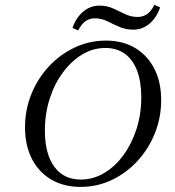

<svg xmlns="http://www.w3.org/2000/svg" viewBox="-20 -747 712 779"><path d="M307.3 11.3Q238.7 11.3 187.9 -18.5Q137.1 -48.4 109.3 -102.8Q81.5 -157.3 81.5 -229.8Q81.5 -301.6 107.3 -365.3Q133.1 -429 178.6 -477.8Q224.2 -526.6 283.5 -554.4Q342.7 -582.3 409.7 -582.3Q478.2 -582.3 528.2 -552.4Q578.2 -522.6 606 -468.5Q633.9 -414.5 633.9 -341.1Q633.9 -269.4 608.1 -205.6Q582.3 -141.9 537.1 -93.1Q491.9 -44.4 433.1 -16.5Q374.2 11.3 307.3 11.3ZM308.1 -18.5Q358.1 -18.5 402.4 -44.8Q446.8 -71 480.6 -117.3Q514.5 -163.7 533.9 -223.8Q553.2 -283.9 553.2 -351.6Q553.2 -415.3 536.3 -460.1Q519.4 -504.8 486.7 -528.6Q454 -552.4 407.3 -552.4Q357.3 -552.4 313.3 -525.8Q269.4 -499.2 235.1 -452.8Q200.8 -406.5 181.5 -346Q162.1 -285.5 162.1 -216.9Q162.1 -123.4 200 -71Q237.9 -18.5 308.1 -18.5ZM521 -626.6Q490.3 -626.6 464.5 -637.9Q438.7 -649.2 415.3 -660.9Q391.9 -672.6 365.3 -672.6Q342.7 -672.6 326.6 -660.9Q310.5 -649.2 296.8 -623.4L274.2 -633.9Q288.7 -675.8 317.7 -700Q346.8 -724.2 383.1 -724.2Q414.5 -724.2 439.5 -712.5Q464.5 -700.8 488.3 -689.5Q512.1 -678.2 537.9 -678.2Q560.5 -678.2 577 -689.9Q593.5 -701.6 606.5 -727.4L629.8 -716.9Q614.5 -674.2 585.9 -650.4Q557.3 -626.6 521 -626.6Z"/></svg>

Font: Playfair 12pt Light
Style: Italic
Weight: 300
Italic angle: -15.6°
Designer: Claus Eggers Sørensen
Foundry: Claus Eggers Sørensen
Version: Version 2.000;gftools[0.9.28]